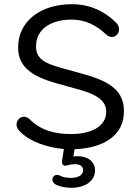

<svg xmlns="http://www.w3.org/2000/svg" viewBox="-20 -699 653 911"><path d="M319 192C385 192 431 159 431 110C431 67 396 42 347 42C341 42 335 43 328 44L334 9C473 4 570 -58 568 -173C567 -263 511 -310 378 -347L274 -376C184 -400 151 -424 151 -480C151 -559 219 -606 321 -606C384 -606 436 -580 483 -536C524 -498 569 -555 530 -592C480 -643 409 -679 321 -679C173 -679 66 -599 66 -474C66 -386 124 -338 251 -303L355 -274C453 -247 483 -214 484 -170C485 -102 417 -63 318 -63C240 -63 174 -80 121 -133C82 -170 33 -114 74 -76C120 -27 203 1 283 8L275 59C273 72 274 79 280 84C286 89 292 88 304 84C316 81 326 80 336 80C362 80 374 91 374 108C374 132 352 145 316 145C294 145 279 142 264 134C231 119 212 162 249 179C270 188 295 192 319 192Z"/></svg>

Font: SN Pro Book
Style: Regular
Weight: 350
Designer: Tobias Whetton
Foundry: Supernotes
Version: Version 1.003;Glyphs 3.3 (3324)